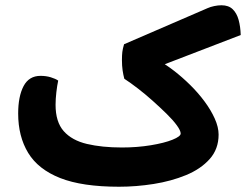

<svg xmlns="http://www.w3.org/2000/svg" viewBox="-20 -693 934 729"><path d="M432 16Q292 16 208.5 -17Q125 -50 87 -112.5Q49 -175 49 -262Q49 -327 69.5 -366Q90 -405 134 -405Q155 -405 173 -399.5Q191 -394 201 -387Q197 -369 194 -343Q191 -317 191 -295Q191 -230 222 -195Q253 -160 310 -146.5Q367 -133 443 -133Q501 -133 552.5 -141.5Q604 -150 635 -162.5Q666 -175 666 -186Q666 -197 651.5 -217Q637 -237 612.5 -261Q588 -285 559.5 -310.5Q531 -336 503 -357.5Q475 -379 452 -394Q448 -409 445.5 -426Q443 -443 443 -465Q443 -484 444.5 -496Q446 -508 451 -525L768 -662Q779 -667 793.5 -670Q808 -673 821 -673Q848 -673 863.5 -658Q879 -643 886 -617.5Q893 -592 894 -560L561 -432L584 -462Q610 -448 641 -424Q672 -400 702 -370.5Q732 -341 756.5 -308Q781 -275 795.5 -242.5Q810 -210 810 -182Q810 -127 776 -89Q742 -51 686 -28Q630 -5 563.5 5.5Q497 16 432 16Z"/></svg>

Font: Baloo Bhaijaan 2
Style: Bold
Weight: 700
Designer: Sanskriti Dholi, Noopur Datye and Ek Type
Foundry: Ek Type
Version: Version 1.701